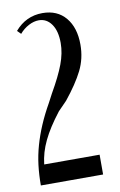

<svg xmlns="http://www.w3.org/2000/svg" viewBox="-82 -755 503 802"><g transform="rotate(-10 169.5 -354.0)"><path d="M39 -653Q86 -708 156 -708Q219 -708 254.5 -665.5Q290 -623 290 -551Q290 -492 265 -442Q240 -392 190 -330L153 -292Q129 -261 112 -234.5Q95 -208 83 -183Q71 -158 64 -134Q57 -110 54 -84H289V0H25Q25 -45 30 -86Q35 -127 46.5 -167.5Q58 -208 75.5 -249Q93 -290 118 -334L137 -370Q175 -436 192.5 -482.5Q210 -529 210 -572Q210 -623 189.5 -652Q169 -681 136 -681Q115 -681 93 -669.5Q71 -658 54 -638Z"/></g></svg>

Font: Moniqa SemBd Narrow Heading
Style: Regular
Weight: 600
Width: 4
Designer: Rajesh Rajput
Foundry: Rajesh Rajput
Version: Version 1.000